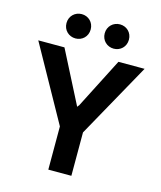

<svg xmlns="http://www.w3.org/2000/svg" viewBox="-131 -1009 928 1104"><g transform="rotate(15 332.5 -457.0)"><path d="M217.8 -769C257.3 -769 289.6 -798.8 289.6 -841.3C289.6 -883.8 257.3 -913.6 217.8 -913.6C178.2 -913.6 145.5 -883.8 145.5 -841.3C145.5 -798.8 178.2 -769 217.8 -769ZM14.6 -703.1 262.7 -257.3V0H399.9V-258.3L647.5 -703.1H491.7L336.4 -399.4L335 -400.9L329.6 -391.6L170.4 -703.1ZM373 -841.3C373 -798.8 405.8 -769 445.3 -769C484.9 -769 517.1 -798.8 517.1 -841.3C517.1 -883.8 484.9 -913.6 445.3 -913.6C405.8 -913.6 373 -883.8 373 -841.3Z"/></g></svg>

Font: Wand UI Pro Bold
Style: Regular
Weight: 700
Designer: Andreas Faust
Version: Version 1.003;FEAKit 1.0